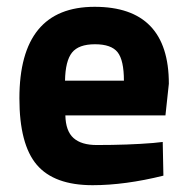

<svg xmlns="http://www.w3.org/2000/svg" viewBox="-20 -532 550 564"><path d="M466 -193H172Q173 -147 196 -126.5Q219 -106 264 -106Q357 -106 430 -112L458 -115L460 -16Q347 12 252 12Q139 12 88 -48Q37 -108 37 -243Q37 -512 258 -512Q476 -512 476 -286ZM171 -295H344Q344 -355 325.5 -378.5Q307 -402 259 -402Q211 -402 191.5 -377.5Q172 -353 171 -295Z"/></svg>

Font: Sunflower
Style: Bold
Weight: 700
Designer: JIKJI
Foundry: JIKJI
Version: Version 1.00